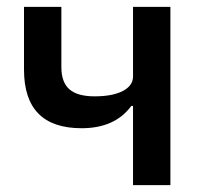

<svg xmlns="http://www.w3.org/2000/svg" viewBox="-20 -540 595 560"><path d="M368 0V-231H363Q315 -166 218 -166Q50 -166 50 -337V-520H159V-344Q159 -300 182.5 -279.5Q206 -259 256 -259Q308 -259 338 -274.5Q368 -290 368 -317V-520H477V0Z"/></svg>

Font: IBM Plex Sans Medm
Style: Regular
Weight: 500
Designer: Mike Abbink, Paul van der Laan, Pieter van Rosmalen
Foundry: Bold Monday
Version: Version 3.005